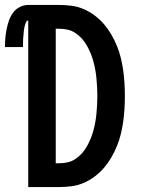

<svg xmlns="http://www.w3.org/2000/svg" viewBox="-55 -755 575 775"><path d="M59 0V-672Q53 -672 50.5 -666.5Q48 -661 46.5 -655.5Q45 -650 43.5 -644.5Q42 -639 41.5 -633.5Q41 -628 40.5 -622Q40 -616 39.5 -610.5Q39 -605 38.5 -599.5Q38 -594 38 -588Q38 -582 38 -576.5Q38 -571 38 -565H-35Q-35 -583 -33.5 -601Q-32 -619 -28.5 -636.5Q-25 -654 -19 -671.5Q-13 -689 -2.5 -703.5Q8 -718 24.5 -726.5Q41 -735 59 -735H185Q210 -735 235.5 -731.5Q261 -728 284.5 -717.5Q308 -707 328.5 -691.5Q349 -676 365.5 -656.5Q382 -637 395 -614.5Q408 -592 417.5 -568.5Q427 -545 433 -520Q439 -495 442.5 -469.5Q446 -444 447.5 -418.5Q449 -393 449 -368Q449 -342 447.5 -316.5Q446 -291 442.5 -265.5Q439 -240 433 -215Q427 -190 417.5 -166.5Q408 -143 395 -120.5Q382 -98 365.5 -78.5Q349 -59 328.5 -43.5Q308 -28 284.5 -17.5Q261 -7 235.5 -3.5Q210 0 185 0ZM170 -96H185Q202 -96 219 -100Q236 -104 250.5 -114Q265 -124 276.5 -137Q288 -150 296.5 -165.5Q305 -181 311.5 -197Q318 -213 322.5 -230Q327 -247 330 -264Q333 -281 334.5 -298Q336 -315 337 -332.5Q338 -350 338 -368Q338 -385 337 -402.5Q336 -420 334.5 -437Q333 -454 330 -471Q327 -488 322.5 -505Q318 -522 311.5 -538Q305 -554 296.5 -569.5Q288 -585 276.5 -598Q265 -611 250.5 -621Q236 -631 219 -635Q202 -639 185 -639H170Z"/></svg>

Font: Iosevka SS08 Regular
Style: Bold
Weight: 700
Monospace: yes
Designer: Belleve Invis
Foundry: Belleve Invis
Version: Version 16.3.4; ttfautohint (v1.8.4)